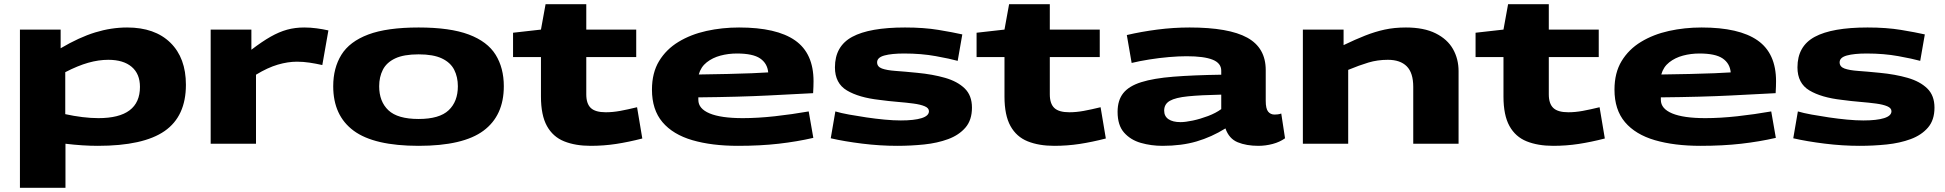

<svg xmlns="http://www.w3.org/2000/svg" viewBox="-20 -685 9270 915"><path d="M75 210V-544H269V-455Q357 -507 433.5 -530.5Q510 -554 586 -554Q718 -554 792 -481.5Q866 -409 866 -281Q866 -131 764.5 -60.5Q663 10 446 10Q375 10 292 0V210ZM449 -122Q647 -122 647 -271Q647 -333 607.5 -366.5Q568 -400 496 -400Q450 -400 400.5 -386Q351 -372 291 -341V-141Q332 -132 372.5 -127Q413 -122 449 -122Z M1178 -544V-448Q1229 -487 1269.5 -510Q1310 -533 1348 -543.5Q1386 -554 1430 -554Q1459 -554 1489 -550Q1519 -546 1545 -540L1516 -375Q1485 -382 1455 -386.5Q1425 -391 1395 -391Q1352 -391 1304 -377Q1256 -363 1200 -329V0H984V-544Z M1568 -274Q1568 -361 1607 -424Q1646 -487 1735 -520.5Q1824 -554 1975 -554Q2125 -554 2214 -520.5Q2303 -487 2342 -424Q2381 -361 2381 -274Q2381 -134 2284 -62Q2187 10 1975 10Q1763 10 1665.5 -62Q1568 -134 1568 -274ZM1787 -274Q1787 -201 1831 -159.5Q1875 -118 1975 -118Q2074 -118 2118 -159.5Q2162 -201 2162 -274Q2162 -318 2144.5 -352.5Q2127 -387 2086 -406.5Q2045 -426 1975 -426Q1904 -426 1863 -406.5Q1822 -387 1804.5 -352.5Q1787 -318 1787 -274Z M2795 10Q2722 10 2668.5 -11.5Q2615 -33 2586.5 -84.5Q2558 -136 2558 -225V-413H2425V-529L2558 -544L2580 -665H2774V-544H3012V-413H2774V-235Q2774 -191 2795.5 -170.5Q2817 -150 2867 -150Q2900 -150 2935.5 -156.5Q2971 -163 3016 -174L3041 -25Q2975 -8 2916 1Q2857 10 2795 10Z M3497 10Q3372 10 3279.5 -17Q3187 -44 3137 -103Q3087 -162 3087 -258Q3087 -338 3121 -394Q3155 -450 3213.5 -485.5Q3272 -521 3346.5 -537.5Q3421 -554 3502 -554Q3681 -554 3769 -492.5Q3857 -431 3857 -298Q3857 -288 3856.5 -272Q3856 -256 3855 -241Q3780 -237 3642 -230Q3504 -223 3308 -221Q3308 -216 3308 -209Q3308 -167 3362 -144.5Q3416 -122 3520 -122Q3591 -122 3672.5 -131Q3754 -140 3834 -154L3856 -28Q3778 -10 3690.5 0Q3603 10 3497 10ZM3310 -330Q3382 -331 3447.5 -332.5Q3513 -334 3563.5 -336Q3614 -338 3641 -340Q3637 -383 3602.5 -406.5Q3568 -430 3492 -430Q3451 -430 3413.5 -420Q3376 -410 3348 -388Q3320 -366 3310 -330Z M3939 -26 3961 -154Q3988 -146 4026.5 -139Q4065 -132 4109 -125.5Q4153 -119 4195.5 -115Q4238 -111 4273 -111Q4337 -111 4372 -122Q4407 -133 4407 -155Q4407 -170 4387 -178.5Q4367 -187 4333.5 -191.5Q4300 -196 4257.5 -199.5Q4215 -203 4171 -209Q4073 -220 4016 -254Q3959 -288 3959 -364Q3959 -465 4041.5 -509.5Q4124 -554 4293 -554Q4383 -554 4452.5 -542.5Q4522 -531 4566 -521L4544 -395Q4508 -405 4439.5 -417.5Q4371 -430 4289 -430Q4229 -430 4194.5 -420.5Q4160 -411 4160 -388Q4160 -367 4183 -358.5Q4206 -350 4248.5 -347Q4291 -344 4351 -338Q4425 -331 4484 -314Q4543 -297 4577.5 -263.5Q4612 -230 4612 -172Q4612 -113 4581 -77Q4550 -41 4498.5 -22Q4447 -3 4384 3.5Q4321 10 4256 10Q4174 10 4089 -0.5Q4004 -11 3939 -26Z M5004 10Q4931 10 4877.5 -11.5Q4824 -33 4795.5 -84.5Q4767 -136 4767 -225V-413H4634V-529L4767 -544L4789 -665H4983V-544H5221V-413H4983V-235Q4983 -191 5004.5 -170.5Q5026 -150 5076 -150Q5109 -150 5144.5 -156.5Q5180 -163 5225 -174L5250 -25Q5184 -8 5125 1Q5066 10 5004 10Z M5306 -152Q5306 -207 5333 -241Q5360 -275 5419 -293.5Q5478 -312 5572 -319.5Q5666 -327 5800 -329V-348Q5800 -384 5759 -400.5Q5718 -417 5635 -417Q5597 -417 5550.5 -413Q5504 -409 5457 -401.5Q5410 -394 5373 -385L5350 -518Q5418 -534 5495 -544Q5572 -554 5649 -554Q5836 -554 5924 -505.5Q6012 -457 6012 -351V-205Q6012 -167 6023.5 -153Q6035 -139 6054 -139Q6061 -139 6069.5 -140Q6078 -141 6086 -144L6104 -26Q6079 -8 6045 1Q6011 10 5977 10Q5920 10 5878.5 -7Q5837 -24 5820 -73Q5754 -32 5682.5 -11Q5611 10 5520 10Q5466 10 5417 -4Q5368 -18 5337 -53Q5306 -88 5306 -152ZM5528 -158Q5528 -131 5548.5 -117Q5569 -103 5606 -103Q5629 -103 5664.5 -110.5Q5700 -118 5737 -132Q5774 -146 5800 -165V-234Q5702 -232 5642 -226Q5582 -220 5555 -204.5Q5528 -189 5528 -158Z M6189 0V-544H6383V-470Q6439 -497 6486 -515.5Q6533 -534 6579 -544Q6625 -554 6680 -554Q6766 -554 6822 -526Q6878 -498 6904.5 -451Q6931 -404 6931 -346V0H6715V-271Q6715 -338 6684 -369Q6653 -400 6594 -400Q6545 -400 6501.5 -387Q6458 -374 6405 -352V0Z M7382 10Q7309 10 7255.5 -11.5Q7202 -33 7173.5 -84.5Q7145 -136 7145 -225V-413H7012V-529L7145 -544L7167 -665H7361V-544H7599V-413H7361V-235Q7361 -191 7382.5 -170.5Q7404 -150 7454 -150Q7487 -150 7522.5 -156.5Q7558 -163 7603 -174L7628 -25Q7562 -8 7503 1Q7444 10 7382 10Z M8084 10Q7959 10 7866.5 -17Q7774 -44 7724 -103Q7674 -162 7674 -258Q7674 -338 7708 -394Q7742 -450 7800.5 -485.5Q7859 -521 7933.5 -537.5Q8008 -554 8089 -554Q8268 -554 8356 -492.5Q8444 -431 8444 -298Q8444 -288 8443.5 -272Q8443 -256 8442 -241Q8367 -237 8229 -230Q8091 -223 7895 -221Q7895 -216 7895 -209Q7895 -167 7949 -144.5Q8003 -122 8107 -122Q8178 -122 8259.5 -131Q8341 -140 8421 -154L8443 -28Q8365 -10 8277.5 0Q8190 10 8084 10ZM7897 -330Q7969 -331 8034.5 -332.5Q8100 -334 8150.5 -336Q8201 -338 8228 -340Q8224 -383 8189.5 -406.5Q8155 -430 8079 -430Q8038 -430 8000.5 -420Q7963 -410 7935 -388Q7907 -366 7897 -330Z M8526 -26 8548 -154Q8575 -146 8613.5 -139Q8652 -132 8696 -125.5Q8740 -119 8782.5 -115Q8825 -111 8860 -111Q8924 -111 8959 -122Q8994 -133 8994 -155Q8994 -170 8974 -178.5Q8954 -187 8920.5 -191.5Q8887 -196 8844.5 -199.5Q8802 -203 8758 -209Q8660 -220 8603 -254Q8546 -288 8546 -364Q8546 -465 8628.5 -509.5Q8711 -554 8880 -554Q8970 -554 9039.5 -542.5Q9109 -531 9153 -521L9131 -395Q9095 -405 9026.5 -417.5Q8958 -430 8876 -430Q8816 -430 8781.5 -420.5Q8747 -411 8747 -388Q8747 -367 8770 -358.5Q8793 -350 8835.5 -347Q8878 -344 8938 -338Q9012 -331 9071 -314Q9130 -297 9164.5 -263.5Q9199 -230 9199 -172Q9199 -113 9168 -77Q9137 -41 9085.5 -22Q9034 -3 8971 3.5Q8908 10 8843 10Q8761 10 8676 -0.5Q8591 -11 8526 -26Z"/></svg>

Font: Georama ExtraExtended
Style: Bold
Weight: 700
Width: 8
Designer: Jean-Baptiste Levee
Foundry: Production Type
Version: Version 1.000